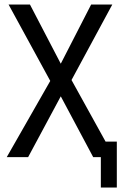

<svg xmlns="http://www.w3.org/2000/svg" viewBox="-20 -714 540 853"><path d="M298 -358 449 -85H499V119H428V-16H394L250 -286L105 -16H10L203 -354V-355L18 -694H113L250 -431L385 -694H479L298 -359Z"/></svg>

Font: D2Coding ligature
Style: Regular
Weight: 400
Monospace: yes
Designer: Yong-Rak Park; Jeong-Hwan Yoon; Sang-Min Lee;
Foundry: NHN Corporation
Version: Version 1.3.2; Build 20180524